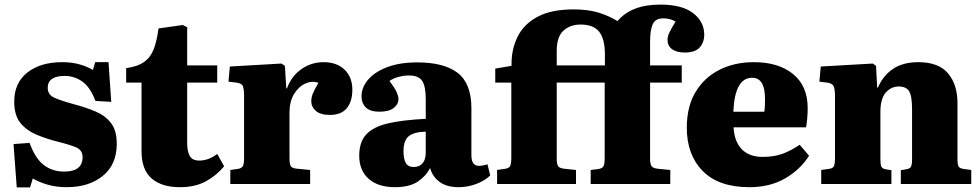

<svg xmlns="http://www.w3.org/2000/svg" viewBox="-20 -802 4272 837"><path d="M53 15 39 -174 109 -179Q133 -112 170.5 -83Q208 -54 260 -54Q340 -54 340 -117Q340 -148 311 -160Q282 -172 229 -185Q182 -197 139 -215Q96 -233 69 -266Q42 -299 42 -359Q42 -441 99.5 -486Q157 -531 251 -531Q293 -531 326.5 -521.5Q360 -512 385 -497L395 -531H453L465 -358L396 -362Q374 -421 339.5 -446Q305 -471 262 -471Q188 -471 188 -419Q188 -389 217 -376Q246 -363 301 -348Q354 -334 396.5 -316Q439 -298 464 -265.5Q489 -233 489 -175Q489 -85 428.5 -35.5Q368 14 271 14Q225 14 187.5 3Q150 -8 123 -24L111 15Z M764 14Q685 14 641 -24Q597 -62 597 -143V-442H530V-505Q581 -512 609 -532.5Q637 -553 650.5 -588.5Q664 -624 671 -678L777 -693L796 -683V-517H927V-442H796V-178Q796 -143 807 -122.5Q818 -102 849 -102Q889 -102 927 -131L957 -77Q924 -37 877.5 -11.5Q831 14 764 14Z M984 0V-61L1019 -66Q1034 -69 1039 -78.5Q1044 -88 1044 -114V-381Q1044 -413 1039 -426Q1034 -439 1010 -442L976 -446L982 -512L1207 -525L1222 -515L1228 -417H1231Q1251 -471 1294.5 -501Q1338 -531 1390 -531Q1449 -531 1482.5 -498Q1516 -465 1516 -411Q1516 -360 1492 -330.5Q1468 -301 1418 -301Q1377 -301 1357 -318.5Q1337 -336 1337 -361Q1337 -376 1343 -392Q1349 -408 1368 -441Q1340 -451 1310.5 -437.5Q1281 -424 1261.5 -391.5Q1242 -359 1242 -311V-113Q1242 -89 1247 -79Q1252 -69 1271 -67L1332 -61V0Z M1702 14Q1628 14 1587 -22.5Q1546 -59 1546 -123Q1546 -183 1576.5 -216Q1607 -249 1671 -264Q1735 -279 1836 -284V-371Q1836 -424 1821 -448.5Q1806 -473 1762 -473Q1740 -473 1716.5 -466.5Q1693 -460 1678 -449Q1702 -417 1709.5 -399.5Q1717 -382 1717 -371Q1717 -347 1696 -331Q1675 -315 1634 -315Q1594 -315 1575 -333.5Q1556 -352 1556 -382Q1556 -421 1585 -455Q1614 -489 1668.5 -509.5Q1723 -530 1799 -530Q1916 -530 1975.5 -484Q2035 -438 2035 -330V-125Q2035 -79 2068 -79Q2085 -79 2105 -86L2117 -37Q2093 -14 2056 0Q2019 14 1980 14Q1926 14 1895 -10Q1864 -34 1855 -70Q1838 -35 1801.5 -10.5Q1765 14 1702 14ZM1783 -74Q1809 -74 1822.5 -90.5Q1836 -107 1836 -137V-228Q1784 -227 1761.5 -208Q1739 -189 1739 -143Q1739 -109 1749 -91.5Q1759 -74 1783 -74Z M2147 0V-61L2181 -66Q2199 -68 2204 -78.5Q2209 -89 2209 -114V-442H2139V-503L2210 -515V-525Q2210 -589 2237 -643Q2264 -697 2323.5 -729Q2383 -761 2481 -761Q2541 -761 2586 -748Q2631 -735 2672 -710Q2732 -782 2858 -782Q2954 -782 3002 -744.5Q3050 -707 3050 -651Q3050 -617 3030 -595Q3010 -573 2966 -573Q2930 -573 2910 -587.5Q2890 -602 2890 -628Q2890 -643 2898 -660Q2906 -677 2925 -708Q2901 -722 2872 -722Q2837 -722 2825.5 -696.5Q2814 -671 2814 -621V-517H2952V-442H2814V-111Q2814 -87 2820.5 -77.5Q2827 -68 2851 -66L2902 -61V0H2555V-61L2588 -65Q2606 -68 2611 -78Q2616 -88 2616 -114V-442H2407V-111Q2407 -86 2413.5 -77Q2420 -68 2444 -66L2491 -61V0ZM2407 -517H2617V-566Q2617 -631 2592.5 -663Q2568 -695 2511 -695Q2466 -695 2436.5 -668.5Q2407 -642 2407 -580Z M3247 14Q3113 14 3043.5 -56.5Q2974 -127 2974 -245Q2974 -338 3012.5 -401.5Q3051 -465 3117 -498Q3183 -531 3266 -531Q3374 -531 3437.5 -479Q3501 -427 3501 -331Q3501 -288 3494 -247H3178Q3181 -185 3213.5 -151.5Q3246 -118 3305 -118Q3352 -118 3389.5 -131Q3427 -144 3466 -171L3507 -123Q3469 -63 3403 -24.5Q3337 14 3247 14ZM3177 -315H3312Q3314 -330 3314.5 -343.5Q3315 -357 3315 -371Q3315 -463 3259 -463Q3183 -463 3177 -315Z M3560 0V-61L3595 -66Q3610 -68 3615 -77Q3620 -86 3620 -113V-384Q3620 -414 3614 -426.5Q3608 -439 3585 -442L3552 -446L3558 -512L3785 -525L3799 -515L3804 -420H3807Q3830 -473 3873.5 -502Q3917 -531 3983 -531Q4072 -531 4113 -482Q4154 -433 4154 -353V-107Q4154 -84 4159.5 -75.5Q4165 -67 4184 -65L4214 -61V0H3907V-60L3930 -64Q3946 -66 3951 -75Q3956 -84 3956 -106V-326Q3956 -384 3943 -404.5Q3930 -425 3898 -425Q3865 -425 3841.5 -398.5Q3818 -372 3818 -314V-108Q3818 -85 3822 -76Q3826 -67 3841 -64L3866 -60V0Z"/></svg>

Font: Literata 36pt ExtraBold
Style: Regular
Weight: 800
Designer: Latin by Veronika Burian and Jose Scaglione. Greek by Irene Vlachou. Cyrillic by Vera Evstafieva.
Foundry: TypeTogether
Version: Version 3.002